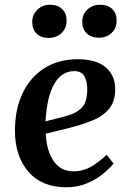

<svg xmlns="http://www.w3.org/2000/svg" viewBox="-20 -776 545 810"><path d="M307 -526Q387 -526 426.5 -491.5Q466 -457 466 -400Q466 -347 439.5 -316Q413 -285 369.5 -267.5Q326 -250 275 -237L173 -212Q177 -138 207 -95.5Q237 -53 291 -53Q328 -53 361 -71Q394 -89 430 -123L459 -86Q443 -66 414.5 -42.5Q386 -19 346.5 -2.5Q307 14 259 14Q156 14 99.5 -52Q43 -118 43 -225Q43 -315 75.5 -383Q108 -451 167.5 -488.5Q227 -526 307 -526ZM348 -399Q348 -434 335.5 -455Q323 -476 293 -476Q241 -476 209.5 -423Q178 -370 172 -264L254 -285Q301 -297 324.5 -321Q348 -345 348 -399ZM327 -684Q327 -715 348.5 -735.5Q370 -756 403 -756Q435 -756 453.5 -738Q472 -720 472 -689Q472 -657 451 -637Q430 -617 397 -617Q365 -617 346 -635Q327 -653 327 -684ZM116 -683Q116 -714 137.5 -735Q159 -756 191 -756Q223 -756 242 -738Q261 -720 261 -689Q261 -657 239.5 -636.5Q218 -616 185 -616Q153 -616 134.5 -634Q116 -652 116 -683Z"/></svg>

Font: Literata 36pt SemiBold
Style: Italic
Weight: 600
Italic angle: -2°
Designer: Latin by Veronika Burian and Jose Scaglione. Greek by Irene Vlachou. Cyrillic by Vera Evstafieva
Foundry: TypeTogether
Version: Version 3.002